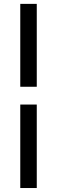

<svg xmlns="http://www.w3.org/2000/svg" viewBox="-20 -730 287 966"><path d="M165 -293.5H82V-710.5H165ZM165 216H82V-204H165Z"/></svg>

Font: Anek Gurmukhi Medium Medium
Style: Regular
Weight: 500
Version: Version 1.003